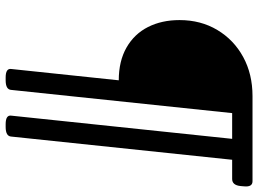

<svg xmlns="http://www.w3.org/2000/svg" viewBox="-137 -603 913 679"><g transform="rotate(90 319.5 -263.5)"><path d="M254 173Q221 173 224 153L264 -227Q196 -227 148 -254.5Q100 -282 75.5 -330.5Q51 -379 51 -442Q51 -517 86 -575.5Q121 -634 181.5 -667Q242 -700 320 -700H621Q642 -700 639 -670L638 -658Q635 -628 613 -628H545L463 153Q462 173 429 173H419Q386 173 389 153L471 -628H380L298 153Q297 173 264 173Z"/></g></svg>

Font: Asap Expanded Expanded Regular
Style: Bold Italic
Weight: 700
Width: 7
Italic angle: -6°
Designer: Pablo Cosgaya
Foundry: Omnibus-Type
Version: Version 3.001; ttfautohint (v1.8.4.7-5d5b)